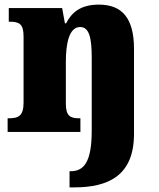

<svg xmlns="http://www.w3.org/2000/svg" viewBox="-20 -571 689 831"><path d="M281 240H301C452 240 560 187 560 8V-359C560 -493 508 -551 408 -551C325 -551 289 -514 266 -470H261L249 -536H18V-477H22C63 -477 82 -468 82 -413V-127C82 -68 59 -59 17 -59H13V0H328V-59H324C283 -59 265 -69 265 -124V-303C265 -383 279 -454 327 -454C367 -454 377 -405 377 -320V-6C377 129 344 170 286 170H281Z"/></svg>

Font: Noto Serif Bengali SemiCondensed Black
Style: Regular
Weight: 900
Width: 4
Designer: Juan Bruce, Universal Thirst, Indian Type Foundry and the Monotype Design Team.
Foundry: Monotype Imaging Inc.
Version: Version 2.003